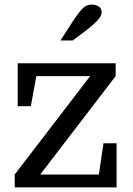

<svg xmlns="http://www.w3.org/2000/svg" viewBox="-20 -815 578 835"><path d="M410 -56 430 -192H487V0H44V-56L372 -484H138L114 -353H57V-540H483V-484L155 -56ZM243 -639 292 -715Q321 -760 338.5 -777.5Q356 -795 377 -795Q398 -795 410 -786.5Q422 -778 422 -760Q422 -745 401.5 -723.5Q381 -702 334 -667L296 -639Z"/></svg>

Font: Domine
Style: Regular
Weight: 400
Designer: Pablo Impallari, Rodrigo Fuenzalida, Brenda Gallo
Foundry: Pablo Impallari, Rodrigo Fuenzalida, Brenda Gallo
Version: Version 2.000;September 19, 2022;FontCreator 14.0.0.2877 64-